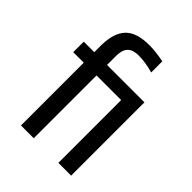

<svg xmlns="http://www.w3.org/2000/svg" viewBox="-200 -800 904 904"><g transform="rotate(45 252.0 -347.5)"><path d="M357 -684V-610Q303 -625 259 -625Q221 -625 203 -606.5Q185 -588 185 -549V-488H434V0H349V-418H185V0H100V-418H30V-488H100V-534Q101 -617 138.5 -656Q176 -695 260 -695Q302 -695 357 -684Z"/></g></svg>

Font: Ropa Sans
Style: Regular
Weight: 400
Designer: Botio Nikoltchev
Foundry: Botio Nikoltchev
Version: Version 1.100